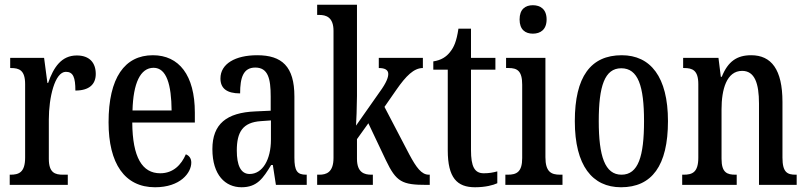

<svg xmlns="http://www.w3.org/2000/svg" viewBox="-20 -780 3403 810"><path d="M21 0H266V-43H246C212 -43 186 -51 186 -110V-276C186 -368 211 -477 258 -477C289 -477 298 -453 298 -398C356 -398 384 -424 384 -468C384 -515 358 -546 304 -546C239 -546 206 -496 183 -430H180L166 -536H23V-493H26C61 -493 86 -484 86 -425V-115C86 -52 59 -43 24 -43H21Z M634 10C741 10 787 -51 787 -94C787 -113 777 -124 764 -129C745 -85 711 -49 656 -49C580 -49 539 -116 538 -263H802V-305C802 -463 735 -547 625 -547C506 -547 438 -452 438 -264C438 -90 506 10 634 10ZM704 -314H539C542 -429 572 -494 628 -494C683 -494 703 -422 704 -314Z M999 10C1065 10 1090 -28 1124 -84H1131L1144 0H1274V-43H1271C1234 -43 1222 -59 1222 -115V-373C1222 -500 1169 -547 1065 -547C973 -547 910 -511 910 -449C910 -407 937 -386 993 -386C993 -452 1006 -495 1057 -495C1111 -495 1122 -448 1122 -373V-313L1057 -310C936 -305 876 -257 876 -151C876 -41 931 10 999 10ZM1033 -46C995 -46 979 -84 979 -145C979 -223 1004 -264 1081 -269L1123 -272V-191C1123 -107 1088 -46 1033 -46Z M1318 0H1553V-43H1547C1518 -43 1486 -51 1486 -110V-193L1534 -260L1608 -104C1652 -12 1676 0 1781 0H1793V-43H1789C1758 -43 1736 -74 1707 -128L1602 -329L1652 -401C1693 -460 1726 -493 1764 -493V-536H1578V-493C1604 -493 1618 -485 1618 -468C1618 -455 1612 -433 1581 -391L1482 -250C1483 -256 1486 -341 1486 -375V-760H1318V-717H1327C1355 -717 1387 -708 1387 -650V-114C1387 -52 1356 -43 1327 -43H1318Z M1984 10C2028 10 2061 1 2078 -7V-57C2060 -52 2043 -49 2021 -49C1982 -49 1967 -77 1967 -147V-486H2070V-536H1967V-659H1914C1906 -605 1895 -581 1879 -561C1863 -540 1841 -526 1808 -521V-486H1869V-146C1869 -30 1908 10 1984 10Z M2228 -638C2260 -638 2286 -655 2286 -698C2286 -741 2260 -758 2228 -758C2196 -758 2172 -741 2172 -698C2172 -655 2196 -638 2228 -638ZM2112 0H2353V-43H2343C2305 -43 2281 -55 2281 -117V-536H2115V-493H2126C2162 -493 2183 -481 2183 -423V-113C2183 -54 2159 -43 2122 -43H2112Z M2600 10C2730 10 2798 -81 2798 -269C2798 -456 2724 -547 2603 -547C2472 -547 2405 -456 2405 -269C2405 -81 2479 10 2600 10ZM2602 -43C2532 -43 2506 -121 2506 -269C2506 -417 2531 -492 2601 -492C2672 -492 2697 -417 2697 -269C2697 -121 2673 -43 2602 -43Z M2858 0H3088V-43H3083C3048 -43 3024 -51 3024 -110V-319C3024 -402 3045 -481 3111 -481C3164 -481 3182 -428 3182 -343V0H3341V-43H3337C3302 -43 3281 -52 3281 -115V-350C3281 -487 3234 -547 3149 -547C3089 -547 3051 -521 3025 -456H3021L3011 -536H2862V-493H2866C2901 -493 2926 -484 2926 -425V-115C2926 -52 2900 -43 2864 -43H2858Z"/></svg>

Font: Noto Serif Devanagari ExtraCondensed Medium
Style: Regular
Weight: 500
Width: 2
Designer: Universal Thirst, Indian Type Foundry and the Monotype Design Team
Foundry: Monotype Imaging Inc.
Version: Version 2.004